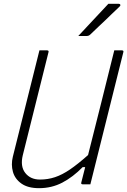

<svg xmlns="http://www.w3.org/2000/svg" viewBox="-20 -963 665 1003"><path d="M184 20Q126 20 92 -4Q58 -28 47.5 -65.5Q37 -103 47 -144L161 -600Q167 -625 173.5 -650Q180 -675 186 -700H225Q237 -700 233 -689Q199 -555 166 -420.5Q133 -286 99 -152Q85 -94 112 -59.5Q139 -25 189 -25Q230 -25 267.5 -37.5Q305 -50 346 -78Q387 -106 440 -153Q475 -290 509 -427Q543 -564 577 -700H616Q628 -700 624 -689Q587 -542 550.5 -394.5Q514 -247 477 -100Q471 -75 464.5 -50Q458 -25 452 0H413Q401 0 405 -11Q414 -49 425 -90H412Q361 -38 305.5 -9Q250 20 184 20ZM546 -943H601Q607 -943 608.5 -938Q610 -933 604 -928Q580 -906 563.5 -889.5Q547 -873 531.5 -858.5Q516 -844 497.5 -826.5Q479 -809 452 -783Q444 -775 433 -775H389Q430 -819 466.5 -858Q503 -897 546 -943Z"/></svg>

Font: Recursive Mn Lnr St Lt
Style: Italic
Weight: 300
Italic angle: -15°
Monospace: yes
Version: Version 1.079;hotconv 1.0.112;makeotfexe 2.5.65598; ttfautoh